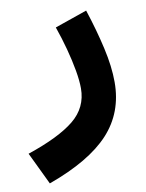

<svg xmlns="http://www.w3.org/2000/svg" viewBox="-184 -422 568 745"><g transform="rotate(-10 100.0 -49.0)"><path d="M79.9 -323.1Q95.9 -277.7 108.2 -231.5Q120.5 -185.3 127.7 -144.5Q134.9 -103.7 134.9 -73.6Q134.9 1.9 75.5 50.4Q16.2 98.8 -109.2 141.1L-48 268.7Q115.6 209.8 191.7 127.4Q267.8 45 267.8 -74.7Q267.8 -136 250.9 -210.4Q234.1 -284.9 207.1 -367.2Z"/></g></svg>

Font: Estedad VF
Style: Regular
Weight: 100
Designer: Amin Abedi
Version: Version 7.3